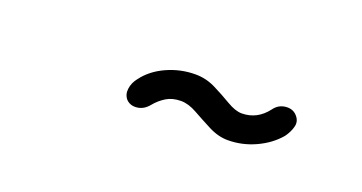

<svg xmlns="http://www.w3.org/2000/svg" viewBox="-23 -719 641 340"><g transform="rotate(20 297.0 -549.5)"><path d="M211 -510Q204 -518 205.5 -529.5Q207 -541 215 -551Q230 -571 255.5 -582.5Q281 -594 309 -594Q329 -594 347 -585Q365 -576 381 -566.5Q397 -557 409 -557Q438 -557 457 -582Q465 -593 478 -594.5Q491 -596 499 -588Q508 -579 505.5 -568Q503 -557 495 -546Q479 -527 454 -515.5Q429 -504 402 -504Q384 -504 365.5 -513.5Q347 -523 331 -532Q315 -541 301 -541Q285 -541 273.5 -534Q262 -527 253 -516Q244 -505 231.5 -503.5Q219 -502 211 -510Z"/></g></svg>

Font: Edu SA Beginner
Style: Regular
Weight: 400
Designer: Tina and Corey Anderson
Foundry: Google for Education
Version: Version 1.003